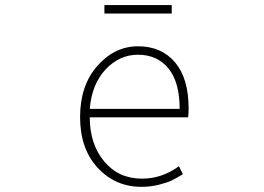

<svg xmlns="http://www.w3.org/2000/svg" viewBox="-20 -722 1040 755"><path d="M536.1 12.7Q433.6 12.7 364.3 -62Q294.9 -136.7 294.9 -261.7Q294.9 -385.7 362.8 -462.9Q430.7 -540 522.5 -540Q615.2 -540 668.5 -476.6Q721.7 -413.1 721.7 -296.9Q721.7 -273.4 719.7 -260.7H333Q333 -155.3 389.6 -87.4Q446.3 -19.5 538.1 -19.5Q617.2 -19.5 683.6 -68.4L699.2 -37.1Q673.8 -21.5 655.8 -12.7Q637.7 -3.9 605 4.4Q572.3 12.7 536.1 12.7ZM333 -293.9H686.5Q686.5 -398.4 642.6 -452.6Q598.6 -506.8 522.5 -506.8Q449.2 -506.8 395 -448.7Q340.8 -390.6 333 -293.9ZM390.6 -668.9V-702.1H655.3V-668.9Z"/></svg>

Font: Gen Shin Gothic Monospace ExtraLight
Style: Regular
Weight: 200
Designer: [Source Han Sans]
Ryoko NISHIZUKA  (kana & ideographs); Paul D. Hunt (Latin, Greek & Cyrillic); Wenlong ZHANG  (bopomofo
Version: Version 1.002.20150607